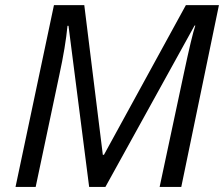

<svg xmlns="http://www.w3.org/2000/svg" viewBox="-20 -734 880 754"><path d="M330.1 0 249 -632.8H245.1Q237.3 -551.3 212.9 -439L120.1 0H41L191.9 -713.9H311L383.8 -126H388.2L710 -713.9H839.8L691.9 0H606.9Q668.5 -288.1 701.2 -442.1Q733.9 -596.2 747.1 -633.8H744.1L394 0Z"/></svg>

Font: OpenSans-Italic
Style: Italic
Weight: 400
Italic angle: -12°
Foundry: Ascender Corporation
Version: Version 1.10